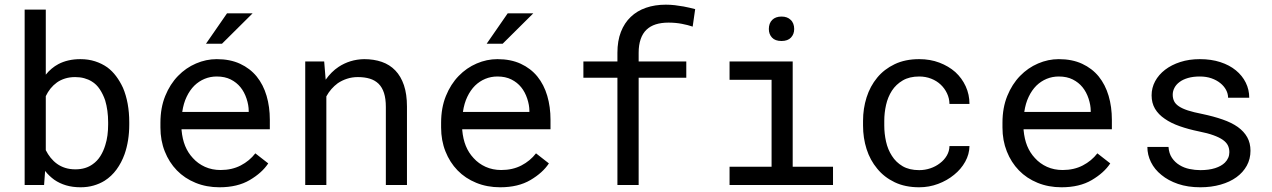

<svg xmlns="http://www.w3.org/2000/svg" viewBox="-20 -791 5441 821"><path d="M532.7 -258.3V-268.6Q532.7 -310.1 525.9 -347.4Q519 -384.8 505.9 -415.5Q493.2 -442.9 476.6 -465.1Q460 -487.3 439 -502.9Q415.5 -519.5 386.7 -528.8Q357.9 -538.1 323.7 -538.1Q296.4 -538.1 272.9 -532.7Q249.5 -527.3 230 -517.1Q214.4 -508.8 200.7 -497.3Q187 -485.8 175.8 -471.7V-750H85.4V0H168.5L172.9 -60.1Q181.6 -48.8 191.4 -39.6Q201.2 -30.3 211.9 -22.5Q234.4 -6.8 262.5 1.5Q290.5 9.8 324.7 9.8Q354.5 9.8 380.1 2.4Q405.8 -4.9 427.2 -18.1Q457 -37.1 478.3 -66.2Q499.5 -95.2 512.7 -131.8Q522.5 -159.7 527.6 -191.7Q532.7 -223.6 532.7 -258.3ZM442.4 -268.6V-258.3Q442.4 -234.9 439.5 -212.4Q436.5 -189.9 430.2 -170.4Q422.4 -144.5 409.2 -123.5Q396 -102.5 376.5 -88.9Q361.8 -78.1 343.3 -72.5Q324.7 -66.9 302.2 -66.9Q278.8 -66.9 259.3 -73Q239.7 -79.1 224.1 -90.3Q208.5 -101.6 196.5 -116.5Q184.6 -131.3 175.8 -148.9V-379.9Q184.1 -397.5 196 -412.4Q208 -427.2 223.6 -438.5Q238.8 -449.2 258.3 -455.3Q277.8 -461.4 301.3 -461.4Q322.8 -461.4 340.3 -456.5Q357.9 -451.7 372.1 -442.9Q392.6 -430.7 406.7 -409.2Q420.9 -387.7 429.7 -361.8Q436 -340.8 439.2 -317.1Q442.4 -293.5 442.4 -268.6Z M918.5 9.8Q995.6 9.8 1048.1 -21.2Q1100.6 -52.2 1127 -92.3L1071.8 -135.3Q1046.9 -103 1009.3 -83.5Q971.7 -64 923.3 -64Q886.7 -64 856.4 -77.6Q826.2 -91.3 804.7 -115.2Q783.7 -137.7 771.7 -167Q759.8 -196.3 756.3 -234.9V-238.3H1133.8V-278.8Q1133.8 -334 1119.9 -381.3Q1106 -428.7 1077.6 -463.9Q1049.3 -498.5 1006.6 -518.3Q963.9 -538.1 906.7 -538.1Q861.3 -538.1 818.1 -519.5Q774.9 -501 741.2 -466.3Q707 -431.2 686.5 -380.6Q666 -330.1 666 -266.1V-245.6Q666 -190.4 684.6 -143.6Q703.1 -96.7 736.3 -62.5Q769.5 -28.3 816.2 -9.3Q862.8 9.8 918.5 9.8ZM906.7 -463.9Q941.4 -463.9 966.6 -451.2Q991.7 -438.5 1008.3 -418Q1024.9 -397.5 1034.2 -369.4Q1043.5 -341.3 1043.5 -316.9V-312.5H759.3Q764.6 -349.1 778.1 -377.2Q791.5 -405.3 811 -424.8Q830.6 -443.8 855 -453.9Q879.4 -463.9 906.7 -463.9ZM950.7 -733.9 860.8 -604H929.2L1060.1 -733.9Z M1285.2 0H1375.5V-378.9Q1384.8 -396 1397.2 -410.2Q1409.7 -424.3 1424.3 -435.1Q1442.4 -447.3 1463.9 -454.3Q1485.4 -461.4 1510.3 -461.4Q1539.1 -461.4 1561.3 -454.6Q1583.5 -447.8 1599.1 -432.6Q1614.3 -417.5 1622.1 -393.1Q1629.9 -368.7 1629.9 -333.5V0H1720.2V-335.4Q1720.2 -388.2 1707.3 -426.5Q1694.3 -464.8 1670.4 -489.7Q1646.5 -514.6 1612.5 -526.4Q1578.6 -538.1 1537.1 -538.1Q1506.3 -537.6 1478.8 -529.1Q1451.2 -520.5 1427.7 -504.9Q1412.1 -494.6 1398.2 -480.7Q1384.3 -466.8 1372.6 -450.2L1366.2 -528.3H1285.2Z M2118.7 9.8Q2195.8 9.8 2248.3 -21.2Q2300.8 -52.2 2327.1 -92.3L2272 -135.3Q2247.1 -103 2209.5 -83.5Q2171.9 -64 2123.5 -64Q2086.9 -64 2056.6 -77.6Q2026.4 -91.3 2004.9 -115.2Q1983.9 -137.7 1971.9 -167Q1960 -196.3 1956.5 -234.9V-238.3H2334V-278.8Q2334 -334 2320.1 -381.3Q2306.2 -428.7 2277.8 -463.9Q2249.5 -498.5 2206.8 -518.3Q2164.1 -538.1 2106.9 -538.1Q2061.5 -538.1 2018.3 -519.5Q1975.1 -501 1941.4 -466.3Q1907.2 -431.2 1886.7 -380.6Q1866.2 -330.1 1866.2 -266.1V-245.6Q1866.2 -190.4 1884.8 -143.6Q1903.3 -96.7 1936.5 -62.5Q1969.7 -28.3 2016.4 -9.3Q2063 9.8 2118.7 9.8ZM2106.9 -463.9Q2141.6 -463.9 2166.7 -451.2Q2191.9 -438.5 2208.5 -418Q2225.1 -397.5 2234.4 -369.4Q2243.7 -341.3 2243.7 -316.9V-312.5H1959.5Q1964.8 -349.1 1978.3 -377.2Q1991.7 -405.3 2011.2 -424.8Q2030.8 -443.8 2055.2 -453.9Q2079.6 -463.9 2106.9 -463.9ZM2150.9 -733.9 2061 -604H2129.4L2260.3 -733.9Z M2620.1 0H2710.9V-458.5H2914.6V-528.3H2710.9V-565.4Q2710.9 -598.6 2719.5 -623.5Q2728 -648.4 2744.6 -664.1Q2760.3 -679.2 2783.9 -686.8Q2807.6 -694.3 2838.4 -694.3Q2868.7 -694.3 2895.3 -689.2Q2921.9 -684.1 2941.9 -677.2L2952.6 -752Q2939.9 -755.4 2927.7 -758.1Q2915.5 -760.7 2903.3 -763.2Q2884.8 -766.6 2865.7 -768.8Q2846.7 -771 2827.1 -771Q2780.3 -771 2742.2 -757.8Q2704.1 -744.6 2677.2 -718.8Q2649.9 -692.9 2635 -654.5Q2620.1 -616.2 2620.1 -565.4V-528.3H2474.6V-458.5H2620.1Z M3099.6 -528.3V-449.7H3279.3V-78.1H3099.6V0H3542V-78.1H3369.6V-528.3ZM3267.6 -667Q3267.6 -645 3281 -630.4Q3294.4 -615.7 3321.8 -615.7Q3348.6 -615.7 3362.3 -630.4Q3376 -645 3376 -667Q3376 -679.2 3372.1 -689.5Q3368.2 -699.7 3360.4 -706.5Q3354 -712.9 3344.2 -716.6Q3334.5 -720.2 3321.8 -720.2Q3309.1 -720.2 3299.1 -716.6Q3289.1 -712.9 3282.7 -706.5Q3274.9 -699.2 3271.2 -689Q3267.6 -678.7 3267.6 -667Z M3910.6 -63.5Q3868.2 -63.5 3839.6 -80.3Q3811 -97.2 3793.9 -124.5Q3776.4 -151.4 3768.8 -185.3Q3761.2 -219.2 3761.2 -253.9V-274.4Q3761.2 -308.6 3768.8 -342.3Q3776.4 -376 3793.9 -403.3Q3811.5 -430.2 3840.1 -447Q3868.7 -463.9 3910.6 -463.9Q3938 -463.9 3961.7 -454.6Q3985.4 -445.3 4002.4 -429.2Q4019.5 -413.1 4029.5 -391.8Q4039.6 -370.6 4040 -346.7H4125.5Q4125.5 -386.7 4109.4 -421.9Q4093.3 -457 4064.9 -482.9Q4036.1 -508.3 3996.8 -523.2Q3957.5 -538.1 3910.6 -538.1Q3850.6 -538.1 3805.7 -516.6Q3760.7 -495.1 3731 -459Q3700.7 -422.4 3685.5 -374.5Q3670.4 -326.7 3670.4 -274.4V-253.9Q3670.4 -201.2 3685.5 -153.6Q3700.7 -106 3731 -69.8Q3760.7 -33.2 3805.7 -11.7Q3850.6 9.8 3910.6 9.8Q3952.6 9.8 3991.2 -4.6Q4029.8 -19 4059.6 -43.5Q4089.4 -67.4 4107.2 -99.4Q4125 -131.3 4125.5 -166.5H4040Q4039.6 -144.5 4028.6 -125.7Q4017.6 -106.9 3999.5 -93.3Q3981.4 -79.1 3958.3 -71.3Q3935.1 -63.5 3910.6 -63.5Z M4519 9.8Q4596.2 9.8 4648.7 -21.2Q4701.2 -52.2 4727.5 -92.3L4672.4 -135.3Q4647.5 -103 4609.9 -83.5Q4572.3 -64 4523.9 -64Q4487.3 -64 4457 -77.6Q4426.8 -91.3 4405.3 -115.2Q4384.3 -137.7 4372.3 -167Q4360.4 -196.3 4356.9 -234.9V-238.3H4734.4V-278.8Q4734.4 -334 4720.5 -381.3Q4706.5 -428.7 4678.2 -463.9Q4649.9 -498.5 4607.2 -518.3Q4564.5 -538.1 4507.3 -538.1Q4461.9 -538.1 4418.7 -519.5Q4375.5 -501 4341.8 -466.3Q4307.6 -431.2 4287.1 -380.6Q4266.6 -330.1 4266.6 -266.1V-245.6Q4266.6 -190.4 4285.2 -143.6Q4303.7 -96.7 4336.9 -62.5Q4370.1 -28.3 4416.7 -9.3Q4463.4 9.8 4519 9.8ZM4507.3 -463.9Q4542 -463.9 4567.1 -451.2Q4592.3 -438.5 4608.9 -418Q4625.5 -397.5 4634.8 -369.4Q4644 -341.3 4644 -316.9V-312.5H4359.9Q4365.2 -349.1 4378.7 -377.2Q4392.1 -405.3 4411.6 -424.8Q4431.2 -443.8 4455.6 -453.9Q4480 -463.9 4507.3 -463.9Z M5236.8 -140.1Q5236.8 -127.4 5231.9 -116.2Q5227.1 -105 5217.8 -95.7Q5202.6 -80.6 5175.8 -72Q5148.9 -63.5 5112.8 -63.5Q5089.8 -63.5 5066.4 -68.4Q5043 -73.2 5023.9 -85Q5004.4 -96.7 4991.5 -115.7Q4978.5 -134.8 4976.6 -162.6H4886.2Q4886.2 -128.9 4901.6 -97.7Q4917 -66.4 4946.3 -43Q4975.1 -19 5017.1 -4.6Q5059.1 9.8 5112.8 9.8Q5159.7 9.8 5199.2 -1.5Q5238.8 -12.7 5267.1 -33.2Q5295.4 -53.7 5311.3 -82.5Q5327.1 -111.3 5327.1 -146.5Q5327.1 -179.2 5313.2 -204.1Q5299.3 -229 5272.9 -248Q5246.6 -266.6 5208 -280Q5169.4 -293.5 5120.6 -303.7Q5083.5 -311 5059.3 -318.8Q5035.2 -326.7 5021 -336.4Q5006.3 -346.2 5000.5 -358.4Q4994.6 -370.6 4994.6 -386.2Q4994.6 -401.4 5002 -415.5Q5009.3 -429.7 5023.9 -440.4Q5038.1 -451.2 5059.8 -457.5Q5081.5 -463.9 5110.4 -463.9Q5138.2 -463.9 5160.4 -456.1Q5182.6 -448.2 5198.2 -435.5Q5213.9 -422.9 5222.7 -406.5Q5231.4 -390.1 5231.4 -373H5321.8Q5321.8 -407.7 5306.9 -437.7Q5292 -467.8 5264.6 -490.2Q5237.3 -512.7 5198.2 -525.4Q5159.2 -538.1 5110.4 -538.1Q5064.9 -538.1 5027.1 -525.9Q4989.3 -513.7 4961.9 -492.7Q4934.6 -471.7 4919.4 -443.6Q4904.3 -415.5 4904.3 -383.3Q4904.3 -350.6 4918.9 -325.9Q4933.6 -301.3 4960.4 -283.2Q4986.8 -264.6 5024.2 -251.5Q5061.5 -238.3 5106.9 -229Q5144 -221.7 5168.9 -212.6Q5193.8 -203.6 5209 -192.9Q5224.1 -182.1 5230.5 -169.2Q5236.8 -156.2 5236.8 -140.1Z"/></svg>

Font: Roboto Mono
Style: Regular
Weight: 400
Monospace: yes
Designer: Google
Version: Version 3.000